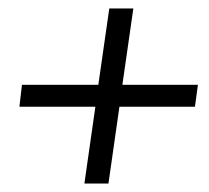

<svg xmlns="http://www.w3.org/2000/svg" viewBox="-20 -508 495 455"><path d="M26 -255 32 -307H213L239 -488H296L270 -307H449L442 -255H263L237 -73H180L206 -255Z"/></svg>

Font: Unna
Style: Bold Italic
Weight: 700
Italic angle: -8.05°
Designer: Jorge de Buen Unna
Foundry: Omnibus-Type
Version: Version 2.008